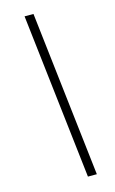

<svg xmlns="http://www.w3.org/2000/svg" viewBox="-123 -792 537 895"><g transform="rotate(-15 145.5 -344.0)"><path d="M185 55 93 -743H136L228 55Z"/></g></svg>

Font: Saira SemiCondensed ExtraLight
Style: Italic
Weight: 250
Width: 4
Italic angle: -12°
Designer: Hector Gatti with collaboration of the Omnibus-Type team
Foundry: Omnibus-Type
Version: Version 1.101